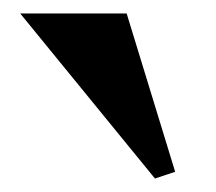

<svg xmlns="http://www.w3.org/2000/svg" viewBox="-20 -843 321 285"><path d="M210 -578 240 -588 168 -823H10Z"/></svg>

Font: Sinistre Bold
Style: Regular
Weight: 900
Designer: Jules Durand
Foundry: Collletttivo
Version: Version 69.420;Glyphs 3.2 (3217)